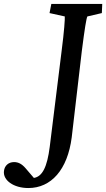

<svg xmlns="http://www.w3.org/2000/svg" viewBox="-147 -710 536 969"><path d="M294 -627 367 -644 369 -690H112L103 -644L180 -627C181 -614 177 -553 164 -453L104 31C91 133 67 181 24 188L-18 139C-37 117 -55 108 -76 108C-104 108 -124 126 -127 153C-133 200 -78 239 -4 239C111 239 194 147 215 -17L266 -453C280 -563 289 -619 294 -627Z"/></svg>

Font: TPK Tissa Web Medium
Style: Italic
Weight: 500
Italic angle: -7°
Designer: Jacques Le Bailly, Suppakit Chalermlarp | Katatrad Co.,Ltd.
Foundry: Jacques Le Bailly, Cadson Demak Co.,Ltd.
Version: Version 5.000;Glyphs 3.1.2 (3151)